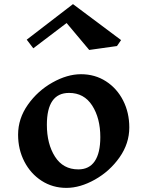

<svg xmlns="http://www.w3.org/2000/svg" viewBox="-20 -904 716 934"><path d="M609 -284Q609 -206 561.5 -138.5Q514 -71 442 -30.5Q370 10 303 10Q236 10 182.5 -24.5Q129 -59 98.5 -118Q68 -177 68 -249Q68 -327 115.5 -394.5Q163 -462 235 -502.5Q307 -543 374 -543Q442 -543 495.5 -508.5Q549 -474 579 -415Q609 -356 609 -284ZM208 -297Q208 -204 247.5 -142Q287 -80 361 -80Q414 -80 441 -120Q468 -160 468 -237Q468 -329 428.5 -390.5Q389 -452 316 -452Q208 -452 208 -297ZM549 -680 414 -661 304 -792 142 -669 110 -711 335 -884 569 -709Z"/></svg>

Font: InknutAntiqua
Style: Medium
Weight: 500
Designer: Claus Eggers Srensen
Foundry: Claus Eggers Srensen
Version: Version 1.000; ttfautohint (v1.2) -l 7 -r 28 -G 50 -x 13 -D 